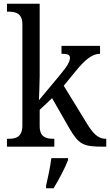

<svg xmlns="http://www.w3.org/2000/svg" viewBox="-20 -780 585 1021"><path d="M17 0H269V-42H265C226 -42 191 -50 191 -109V-196L257 -258L348 -99C400 -10 423 0 532 0H545V-42H542C501 -42 474 -71 441 -125L319 -324L382 -401C430 -460 469 -494 512 -494V-536H307V-494C337 -494 352 -490 352 -473C352 -455 342 -433 302 -385L187 -247C187 -249 191 -339 191 -374V-760H17V-718H25C64 -718 99 -709 99 -650V-114C99 -51 65 -42 25 -42H17ZM225 208V221H265C291 179 326 113 342 71V61H253C247 109 235 164 225 208Z"/></svg>

Font: Noto Serif Lao SemiCondensed
Style: Regular
Weight: 400
Width: 4
Designer: Monotype Design Team
Foundry: Monotype Imaging Inc.
Version: Version 2.003